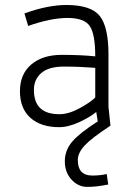

<svg xmlns="http://www.w3.org/2000/svg" viewBox="-20 -501 540 770"><path d="M414 239Q364 249 328.5 248.5Q293 248 266.5 219Q240 190 240 145.5Q240 101 270.5 66Q301 31 372 -14L366 -52Q344 -33 299.5 -12Q255 9 217 9Q144 9 102 -28.5Q60 -66 60 -135Q60 -204 105.5 -242.5Q151 -281 227.5 -281Q304 -281 362 -275Q362 -364 340 -396.5Q318 -429 251 -429Q184 -429 93 -397L78 -447Q171 -481 246 -481Q345 -481 380 -437Q415 -393 415 -283V-73L423 3Q348 52 320 82Q292 112 292 141Q292 203 350 203Q381 203 408 197ZM218 -43Q255 -43 298.5 -66.5Q342 -90 362 -110V-229Q297 -234 236.5 -234Q176 -234 146 -208.5Q116 -183 116 -140Q116 -43 218 -43Z"/></svg>

Font: Lekton
Style: Regular
Weight: 400
Designer: Paolo Mazzetti, Luciano Perondi, Raffaele Flato, Elena Papassissa, Emilio Macchia, Michela Povoleri, Tobias Seemiller, R
Version: Version 34.000